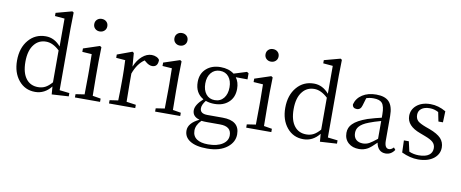

<svg xmlns="http://www.w3.org/2000/svg" viewBox="-82 -1163 4311 1794"><g transform="rotate(10 2073.0 -266.0)"><path d="M265.6 13.7Q169.9 13.7 109.9 -59.1Q49.8 -131.8 49.8 -246.1Q49.8 -367.2 114.3 -442.4Q176.8 -515.6 276.4 -515.6Q358.4 -515.6 418.9 -444.3V-709L327.1 -716.8V-747.1L479.5 -788.1L493.2 -779.3L490.2 -629.9V-42L584 -31.2V0L423.8 9.8L418 -64.5Q356.4 13.7 265.6 13.7ZM285.2 -35.2Q323.2 -35.2 353.5 -50.8Q383.8 -66.4 416 -103.5V-406.2Q351.6 -466.8 288.1 -466.8Q218.8 -466.8 176.8 -415Q128.9 -357.4 128.9 -248Q128.9 -141.6 173.8 -85.9Q214.8 -35.2 285.2 -35.2Z M642.6 0V-31.2L726.6 -43.9Q728.5 -151.4 728.5 -222.7V-277.3Q728.5 -377 726.6 -425.8L636.7 -431.6V-463.9L790 -514.6L804.7 -504.9L801.8 -366.2V-222.7Q801.8 -151.4 803.7 -43.9L880.9 -31.2V0ZM762.7 -766.6Q790 -766.6 807.6 -750Q825.2 -733.4 825.2 -707Q825.2 -680.7 807.1 -664.1Q789.1 -647.5 762.7 -647.5Q736.3 -647.5 718.8 -664.1Q701.2 -680.7 701.2 -707Q701.2 -733.4 718.8 -750Q736.3 -766.6 762.7 -766.6Z M965.8 0V-31.2L1045.9 -43Q1048.8 -125 1048.8 -222.7V-276.4Q1048.8 -334 1044.9 -414.1Q1044.9 -420.9 1044.9 -424.8L958 -431.6V-462.9L1098.6 -514.6L1112.3 -504.9L1122.1 -377Q1148.4 -441.4 1191.4 -478.5Q1234.4 -515.6 1281.2 -515.6Q1305.7 -515.6 1326.7 -505.9Q1347.7 -496.1 1355.5 -480.5Q1355.5 -414.1 1300.8 -414.1Q1271.5 -414.1 1238.3 -442.4L1224.6 -454.1Q1159.2 -411.1 1123 -311.5V-222.7Q1123 -153.3 1125 -43.9L1214.8 -31.2V0Z M1403.3 0V-31.2L1487.3 -43.9Q1489.3 -151.4 1489.3 -222.7V-277.3Q1489.3 -377 1487.3 -425.8L1397.5 -431.6V-463.9L1550.8 -514.6L1565.4 -504.9L1562.5 -366.2V-222.7Q1562.5 -151.4 1564.5 -43.9L1641.6 -31.2V0ZM1523.4 -766.6Q1550.8 -766.6 1568.4 -750Q1585.9 -733.4 1585.9 -707Q1585.9 -680.7 1567.9 -664.1Q1549.8 -647.5 1523.4 -647.5Q1497.1 -647.5 1479.5 -664.1Q1461.9 -680.7 1461.9 -707Q1461.9 -733.4 1479.5 -750Q1497.1 -766.6 1523.4 -766.6Z M1941.4 255.9Q1833 255.9 1776.4 218.8Q1722.7 184.6 1722.7 123Q1722.7 51.8 1825.2 2.9Q1756.8 -15.6 1756.8 -75.2Q1756.8 -127 1828.1 -191.4Q1747.1 -237.3 1747.1 -341.8Q1747.1 -422.9 1800.8 -469.7Q1852.5 -515.6 1935.5 -515.6Q2012.7 -515.6 2063.5 -476.6L2184.6 -514.6L2201.2 -503.9V-446.3L2089.8 -447.3Q2121.1 -405.3 2121.1 -341.8Q2121.1 -259.8 2068.4 -212.9Q2017.6 -167 1934.6 -167Q1890.6 -167 1852.5 -180.7Q1819.3 -138.7 1819.3 -105.5Q1819.3 -53.7 1890.6 -53.7H2034.2Q2195.3 -53.7 2195.3 76.2Q2195.3 149.4 2131.8 200.2Q2061.5 255.9 1941.4 255.9ZM1942.4 215.8Q2030.3 215.8 2081.1 181.6Q2128.9 149.4 2128.9 98.6Q2128.9 12.7 2021.5 12.7H1896.5Q1868.2 12.7 1844.7 9.8Q1795.9 57.6 1795.9 110.4Q1795.9 163.1 1835.9 190.4Q1874 215.8 1942.4 215.8ZM1932.6 -202.1Q1986.3 -202.1 2017.6 -241.2Q2048.8 -280.3 2048.8 -343.8Q2048.8 -405.3 2018.6 -442.9Q1988.3 -480.5 1935.5 -480.5Q1882.8 -480.5 1851.1 -441.9Q1819.3 -403.3 1819.3 -340.8Q1819.3 -278.3 1849.6 -240.2Q1879.9 -202.1 1932.6 -202.1Z M2267.6 0V-31.2L2351.6 -43.9Q2353.5 -151.4 2353.5 -222.7V-277.3Q2353.5 -377 2351.6 -425.8L2261.7 -431.6V-463.9L2415 -514.6L2429.7 -504.9L2426.8 -366.2V-222.7Q2426.8 -151.4 2428.7 -43.9L2505.9 -31.2V0ZM2387.7 -766.6Q2415 -766.6 2432.6 -750Q2450.2 -733.4 2450.2 -707Q2450.2 -680.7 2432.1 -664.1Q2414.1 -647.5 2387.7 -647.5Q2361.3 -647.5 2343.8 -664.1Q2326.2 -680.7 2326.2 -707Q2326.2 -733.4 2343.8 -750Q2361.3 -766.6 2387.7 -766.6Z M2810.5 13.7Q2714.8 13.7 2654.8 -59.1Q2594.7 -131.8 2594.7 -246.1Q2594.7 -367.2 2659.2 -442.4Q2721.7 -515.6 2821.3 -515.6Q2903.3 -515.6 2963.9 -444.3V-709L2872.1 -716.8V-747.1L3024.4 -788.1L3038.1 -779.3L3035.2 -629.9V-42L3128.9 -31.2V0L2968.8 9.8L2962.9 -64.5Q2901.4 13.7 2810.5 13.7ZM2830.1 -35.2Q2868.2 -35.2 2898.4 -50.8Q2928.7 -66.4 2960.9 -103.5V-406.2Q2896.5 -466.8 2833 -466.8Q2763.7 -466.8 2721.7 -415Q2673.8 -357.4 2673.8 -248Q2673.8 -141.6 2718.8 -85.9Q2759.8 -35.2 2830.1 -35.2Z M3338.9 13.7Q3277.3 13.7 3239.3 -19.5Q3198.2 -54.7 3198.2 -115.2Q3198.2 -167 3234.4 -202.1Q3273.4 -242.2 3369.1 -276.4Q3445.3 -299.8 3499 -311.5V-342.8Q3499 -420.9 3473.6 -450.2Q3450.2 -476.6 3392.6 -476.6Q3355.5 -476.6 3324.2 -465.8L3302.7 -393.6Q3291 -350.6 3254.9 -350.6Q3214.8 -350.6 3211.9 -387.7Q3227.5 -447.3 3280.8 -481.4Q3334 -515.6 3412.1 -515.6Q3495.1 -515.6 3533.2 -475.6Q3573.2 -433.6 3573.2 -339.8V-108.4Q3573.2 -34.2 3615.2 -34.2Q3637.7 -34.2 3659.2 -57.6L3675.8 -37.1Q3643.6 11.7 3590.8 11.7Q3553.7 11.7 3530.8 -11.2Q3507.8 -34.2 3501 -75.2Q3453.1 -26.4 3421.9 -7.8Q3383.8 13.7 3338.9 13.7ZM3367.2 -43.9Q3396.5 -43.9 3424.8 -58.6Q3450.2 -72.3 3499 -111.3V-280.3Q3431.6 -261.7 3389.6 -245.1Q3324.2 -220.7 3297.9 -188.5Q3277.3 -163.1 3277.3 -128.9Q3277.3 -86.9 3302.7 -64.5Q3326.2 -43.9 3367.2 -43.9Z M3899.4 13.7Q3824.2 13.7 3743.2 -24.4L3739.3 -138.7H3786.1L3807.6 -43.9Q3849.6 -25.4 3899.4 -25.4Q3962.9 -25.4 3996.1 -49.8Q4027.3 -73.2 4027.3 -114.3Q4027.3 -149.4 4002.9 -171.9Q3980.5 -192.4 3925.8 -212.9L3877 -231.4Q3748 -278.3 3748 -373Q3748 -432.6 3793.9 -472.7Q3843.8 -515.6 3926.8 -515.6Q4001 -515.6 4073.2 -473.6L4069.3 -368.2H4026.4L4008.8 -455.1Q3969.7 -476.6 3926.8 -476.6Q3875 -476.6 3846.7 -454.1Q3819.3 -432.6 3819.3 -396Q3819.3 -359.4 3841.8 -337.9Q3862.3 -319.3 3918.9 -297.9L3957 -284.2Q4033.2 -255.9 4067.4 -219.7Q4099.6 -183.6 4099.6 -133.8Q4099.6 -72.3 4049.8 -31.2Q3994.1 13.7 3899.4 13.7Z"/></g></svg>

Font: Bpmf Zihi Box R
Style: R
Weight: 400
Foundry: But Ko
Version: Version 1.320